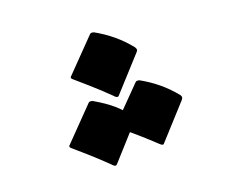

<svg xmlns="http://www.w3.org/2000/svg" viewBox="-42 -287 457 362"><g transform="rotate(-10 186.0 -105.5)"><path d="M218 -127Q220 -130 226 -129Q246 -122 263.5 -112Q281 -102 297 -88Q301 -84 298 -79L250 -3Q248 0 241 -5Q238 -7 225.5 -15Q213 -23 191 -36L156 20Q153 24 146 18Q142 15 125 4Q108 -7 76 -26Q72 -29 75 -32L124 -104Q126 -107 132 -106Q146 -101 159.5 -94.5Q173 -88 185 -79ZM149 -231Q151 -234 157 -233Q177 -226 194.5 -216Q212 -206 228 -192Q233 -187 230 -183L182 -107Q179 -103 172 -109Q168 -112 151 -123Q134 -134 102 -153Q97 -156 100 -159Z"/></g></svg>

Font: Amiri
Style: Regular
Weight: 400
Designer: Khaled Hosny
Version: Version 0.114